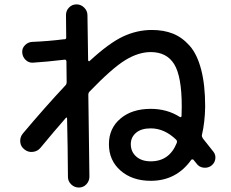

<svg xmlns="http://www.w3.org/2000/svg" viewBox="-20 -800 1040 865"><path d="M776.4 -156.2Q779.3 -165 773.4 -170.9Q720.7 -221.7 659.2 -221.7Q616.2 -221.7 592.8 -201.7Q569.3 -181.6 569.3 -150.4Q569.3 -116.2 593.8 -94.7Q618.2 -73.2 659.2 -73.2Q743.2 -73.2 776.4 -156.2ZM889.6 -191.4Q888.7 -184.6 893.6 -176.8Q912.1 -153.3 942.4 -115.2Q953.1 -100.6 949.7 -82Q946.3 -63.5 929.7 -51.8Q914.1 -42 895 -44.9Q876 -47.9 865.2 -63.5Q857.4 -73.2 851.6 -80.1Q850.6 -82 846.7 -82Q842.8 -82 841.8 -80.1Q774.4 14.6 659.2 14.6Q576.2 14.6 523.4 -31.2Q470.7 -77.1 470.7 -150.4Q470.7 -221.7 522.5 -265.6Q574.2 -309.6 659.2 -309.6Q733.4 -309.6 791 -272.5Q793 -271.5 795.4 -272.9Q797.9 -274.4 797.9 -277.3Q798.8 -291 798.8 -320.3Q798.8 -455.1 765.1 -510.3Q731.4 -565.4 659.2 -565.4Q603.5 -565.4 543.9 -528.8Q484.4 -492.2 383.8 -387.7Q377.9 -381.8 377.9 -373Q378.9 -312.5 380.4 -190.4Q381.8 -68.4 382.8 -3.9Q382.8 15.6 369.1 30.3Q355.5 44.9 335.4 44.9Q315.4 44.9 300.8 30.8Q286.1 16.6 286.1 -2.9Q286.1 -46.9 284.7 -134.3Q283.2 -221.7 282.2 -266.6Q282.2 -268.6 280.8 -270Q279.3 -271.5 277.3 -269.5Q226.6 -211.9 162.1 -133.8Q149.4 -118.2 127.9 -115.7Q106.4 -113.3 89.8 -127Q73.2 -139.6 71.3 -160.2Q69.3 -180.7 82 -197.3Q184.6 -319.3 275.4 -416Q280.3 -420.9 280.3 -430.7Q280.3 -445.3 279.8 -476.1Q279.3 -506.8 279.3 -523.4Q279.3 -526.4 276.9 -529.3Q274.4 -532.2 271.5 -531.2Q190.4 -521.5 127.9 -517.6Q109.4 -516.6 95.2 -530.3Q81.1 -543.9 80.1 -564.5Q79.1 -583 92.8 -596.7Q106.4 -610.4 125 -611.3Q198.2 -614.3 266.6 -623H270.5Q278.3 -623 278.3 -630.9Q278.3 -646.5 277.8 -680.2Q277.3 -713.9 277.3 -732.4Q277.3 -752 291 -766.1Q304.7 -780.3 324.7 -780.3Q344.7 -780.3 359.4 -765.6Q374 -751 374 -731.4Q375 -629.9 377 -528.3Q377 -526.4 379.4 -524.9Q381.8 -523.4 382.8 -524.4Q471.7 -606.4 534.7 -635.7Q597.7 -665 664.1 -665Q717.8 -665 759.3 -648.4Q800.8 -631.8 834.5 -593.8Q868.2 -555.7 886.2 -486.8Q904.3 -418 904.3 -320.3Q903.3 -249 889.6 -191.4Z"/></svg>

Font: Rounded Mgen+ 2m medium
Style: Regular
Weight: 500
Designer: [Source Han Sans]
Ryoko NISHIZUKA  (kana & ideographs); Paul D. Hunt (Latin, Greek & Cyrillic); Wenlong ZHANG  (bopomofo
Version: Version 1.059.20150602